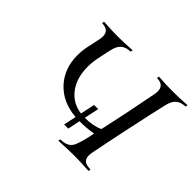

<svg xmlns="http://www.w3.org/2000/svg" viewBox="-156 -970 1207 1207"><g transform="rotate(45 447.5 -366.0)"><path d="M278.8 -727.5Q331.5 -727.5 406.7 -732.4L403.8 -717.8L389.6 -716.3Q356 -712.9 336.2 -692.9Q316.4 -672.9 307.6 -632.3L290 -549.8Q279.8 -502 279.8 -459Q279.8 -361.3 327.6 -297.1Q375.5 -232.9 458 -221.7L478.5 -317.9H515.1L494.1 -219.7Q569.8 -219.7 618.2 -243.7Q657.7 -419.9 698.2 -632.3Q701.2 -648.4 701.2 -661.6Q701.2 -711.4 651.4 -716.3L638.2 -717.8L641.1 -732.4Q714.8 -727.5 767.1 -727.5Q819.8 -727.5 895 -732.4L892.1 -717.8L877.9 -716.3Q844.2 -712.4 824.7 -692.6Q805.2 -672.9 795.9 -632.3Q776.9 -552.2 737.8 -368.4Q698.7 -184.6 682.6 -100.1Q679.2 -84.5 679.2 -70.3Q679.2 -21 729.5 -16.6L750 -14.6L747.1 0Q666 -4.9 613.8 -4.9Q561 -4.9 478.5 0L481.4 -14.6L502.9 -16.6Q545.9 -20.5 565.9 -52.7Q580.6 -77.6 597.7 -152.3Q598.6 -158.2 601.6 -171.4Q604.5 -183.6 606 -190.4Q544.4 -180.7 485.8 -180.7L468.8 -98.1H432.1L449.7 -182.1Q327.6 -191.9 255.4 -269.3Q183.1 -346.7 183.1 -465.8Q183.1 -506.8 192.4 -549.8L210 -632.3Q213.4 -647.9 213.4 -662.1Q213.4 -710.9 163.1 -716.3L149.9 -717.8L152.8 -732.4Q226.6 -727.5 278.8 -727.5Z"/></g></svg>

Font: Flanker
Style: Italic
Weight: 400
Italic angle: -12°
Designer: Flanker
Version: Version 2.027